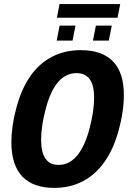

<svg xmlns="http://www.w3.org/2000/svg" viewBox="-20 -916 640 946"><path d="M247.1 9.8Q143.1 9.8 89.6 -46.6Q36.1 -103 36.1 -214.8Q36.1 -294.9 61.3 -387.5Q86.4 -480 130.4 -542.2Q174.3 -604.5 237.1 -636.7Q299.8 -668.9 378.9 -668.9Q482.4 -668.9 536.4 -613.8Q590.3 -558.6 590.3 -447.8Q590.3 -367.7 564.9 -274.7Q539.6 -181.6 494.9 -118.4Q450.2 -55.2 387.7 -22.7Q325.2 9.8 247.1 9.8ZM443.8 -435.5Q443.8 -555.7 356.9 -555.7Q304.7 -555.7 266.8 -512.2Q229 -468.8 205.8 -381.8Q182.6 -294.9 182.6 -227.5Q182.6 -103.5 269 -103.5Q320.8 -103.5 358.9 -148.2Q397 -192.9 420.4 -280Q443.8 -367.2 443.8 -435.5ZM516.1 -715.8H438L452.6 -790H530.8ZM337.4 -715.8H259.3L273.9 -790H352.1ZM273.4 -896H572.3L559.1 -828.6H260.3Z"/></svg>

Font: Liberation Mono
Style: Bold Italic
Weight: 700
Italic angle: -12°
Monospace: yes
Designer: Steve Matteson
Foundry: Ascender Corporation
Version: Version 2.1.5